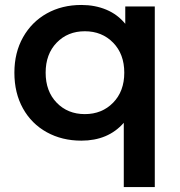

<svg xmlns="http://www.w3.org/2000/svg" viewBox="-20 -560 726 774"><path d="M604 -534V194H479V-65Q416 7 308 7Q230 7 168.5 -27Q107 -61 72.5 -123Q38 -185 38 -267Q38 -348 73 -410Q108 -472 169 -506Q230 -540 308 -540Q363 -540 408.5 -521Q454 -502 485 -464V-534ZM481 -267Q481 -342 436 -388Q391 -434 322 -434Q253 -434 208.5 -388Q164 -342 164 -267Q164 -192 208.5 -146Q253 -100 322 -100Q391 -100 436 -146Q481 -192 481 -267Z"/></svg>

Font: mBank SemiBold
Style: Regular
Weight: 600
Designer: Julieta Ulanovsky
Foundry: Julieta Ulanovsky
Version: Version 7.200